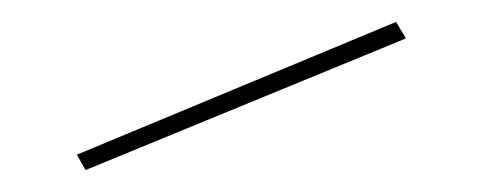

<svg xmlns="http://www.w3.org/2000/svg" viewBox="-20 -741 440 175"><path d="M58 -586 50 -600 341 -721 350 -706Z"/></svg>

Font: Kalnia Expanded Thin
Style: Regular
Weight: 250
Width: 7
Designer: Frida Medrano
Foundry: Frida Medrano
Version: Version 1.105